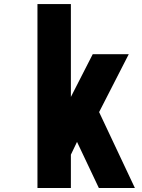

<svg xmlns="http://www.w3.org/2000/svg" viewBox="-20 -937 707 957"><path d="M333.3 0H166.7V-916.7H333.3V-453.8L442.1 -666.7H621.7L474 -378.3L652.3 0H472.7L363.9 -229.8L333.3 -166Z"/></svg>

Font: TypoPRO Monoid
Style: Bold
Weight: 700
Width: 4
Monospace: yes
Designer: Andreas Larsen (@larsenwork)
Version: Version 0.61